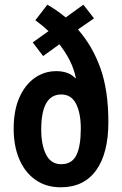

<svg xmlns="http://www.w3.org/2000/svg" viewBox="-20 -785 519 815"><path d="M181 -765Q220 -743 259 -711L334 -765L379 -707L311 -660Q373 -589 406.5 -495Q440 -401 440 -267Q440 -134 388 -62Q336 10 238 10Q175 10 130 -22Q85 -54 61.5 -110Q38 -166 38 -238Q38 -316 62 -370.5Q86 -425 127 -454Q168 -483 219 -483Q271 -483 300 -453L302 -454Q294 -493 276 -528.5Q258 -564 232 -597L163 -547L119 -605L186 -653Q172 -666 158 -677.5Q144 -689 130 -699ZM240 -384Q155 -384 155 -235Q155 -170 175.5 -129Q196 -88 240 -88Q285 -88 304 -126Q323 -164 323 -240Q323 -304 303 -344Q283 -384 240 -384Z"/></svg>

Font: Noto Sans Bengali ExtraCondensed SemiBold
Style: Regular
Weight: 600
Width: 2
Designer: Joana Ranito - Universal Thirst; Jelle Bosma - Monotype Design Team
Foundry: Universal Thirst ehf.
Version: Version 3.000; ttfautohint (v1.8.4.7-5d5b)